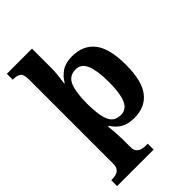

<svg xmlns="http://www.w3.org/2000/svg" viewBox="-287 -870 1220 1220"><g transform="rotate(-45 322.5 -260.0)"><path d="M13 240V187H25Q40 187 56.5 182.5Q73 178 84.5 164Q96 150 96 122V-637Q96 -683 77 -695Q58 -707 29 -707H22V-760H248V-576Q248 -558 245 -530Q242 -502 239 -480Q236 -458 236 -458H240Q262 -497 298.5 -521.5Q335 -546 393 -546Q493 -546 545.5 -479Q598 -412 598 -266Q598 -121 546.5 -54.5Q495 12 397 12Q340 12 304.5 -9.5Q269 -31 247 -68H240Q240 -68 242 -46.5Q244 -25 246 3.5Q248 32 248 53V122Q248 150 259.5 164Q271 178 288 182.5Q305 187 319 187H341V240ZM350 -62Q400 -62 422 -112.5Q444 -163 444 -265Q444 -365 422.5 -418Q401 -471 351 -471Q291 -471 269.5 -418Q248 -365 248 -266Q248 -163 269.5 -112.5Q291 -62 350 -62Z"/></g></svg>

Font: Noto Serif Toto
Style: Bold
Weight: 700
Designer: Monotype Design Team
Foundry: Monotype Imaging Inc.
Version: Version 2.001; ttfautohint (v1.8.4.7-5d5b)